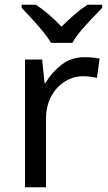

<svg xmlns="http://www.w3.org/2000/svg" viewBox="-20 -786 453 806"><path d="M335 -546Q350 -546 367.5 -544.5Q385 -543 398 -540L387 -459Q374 -462 358.5 -464Q343 -466 329 -466Q288 -466 252 -443.5Q216 -421 194.5 -380.5Q173 -340 173 -286V0H85V-536H157L167 -438H171Q197 -482 238 -514Q279 -546 335 -546ZM194 -606Q181 -629 159 -655.5Q137 -682 113 -708Q89 -734 71 -753V-766H131Q157 -749 185 -725Q213 -701 238 -674Q265 -701 293 -725Q321 -749 347 -766H409V-753Q390 -734 365.5 -708Q341 -682 318.5 -655.5Q296 -629 284 -606Z"/></svg>

Font: Noto Sans Living
Style: Regular
Weight: 400
Designer: Monotype Design Team
Foundry: Monotype Imaging Inc.
Version: Version 2.013; ttfautohint (v1.8.4.7-5d5b)